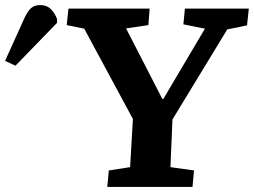

<svg xmlns="http://www.w3.org/2000/svg" viewBox="-246 -737 1001 757"><path d="M394 -347H398L562 -624L477 -641L483 -703H735L728 -637L650 -621L434 -266L426 -78L519 -65L513 0H177L183 -65L267 -78L278 -268L86 -624L17 -638L24 -703H344L339 -638L251 -625ZM-185 -478 -226 -497 -150 -665Q-137 -693 -123.5 -705Q-110 -717 -87 -717Q-63 -717 -47 -702.5Q-31 -688 -21 -662V-647Z"/></svg>

Font: Literata 18pt
Style: Bold Italic
Weight: 700
Italic angle: -2°
Designer: Latin by Veronika Burian and Jose Scaglione. Greek by Irene Vlachou. Cyrillic by Vera Evstafieva
Foundry: TypeTogether
Version: Version 3.103;gftools[0.9.29]